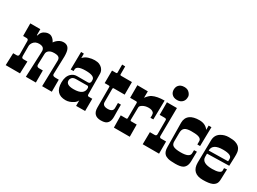

<svg xmlns="http://www.w3.org/2000/svg" viewBox="-39 -1349 2654 1981"><g transform="rotate(30 1288.5 -359.0)"><path d="M100.1 -325.7Q100.1 -350.1 77.1 -350.1H36.1L35.2 -500H154.8V-428.2H161.1Q171.9 -479.5 222.7 -498Q238.3 -503.9 256.8 -503.9Q288.1 -503.9 314 -474.1Q325.2 -461.4 333 -444.8Q353 -476.1 389.6 -494.6Q408.2 -503.9 432.1 -503.9Q497.1 -503.9 507.8 -430.2Q511.2 -407.2 511.2 -379.9L504.9 -168Q504.9 -146 533.7 -144.5Q542 -144 550.8 -144H580.1V0H464.8L472.2 -308.1Q472.2 -336.9 455.3 -347.9Q438.5 -358.9 409.9 -358.9Q381.3 -358.9 366.7 -354.5Q352.1 -350.1 341.8 -342.3Q319.8 -325.7 319.8 -298.8L315.9 -171.9Q315.9 -149.9 334 -145.5Q338.9 -144 342.8 -144H390.1V0H271Q283.2 -278.8 283.2 -290Q283.2 -301.3 283.7 -312.7Q284.2 -324.2 279.3 -335.9Q267.6 -363.8 221.2 -363.8Q175.3 -363.8 152.3 -332Q136.2 -309.1 136.2 -287.1V-171.9Q136.2 -155.3 142.1 -149.7Q147.9 -144 159.2 -144H206.1L201.2 0H30.8L36.1 -145H79.1Q101.1 -145 101.1 -168.9V-181.6L100.1 -297.9Z M882.8 -314.9Q882.8 -363.8 775.4 -363.8Q668 -363.8 668 -314.9V-297.9L633.8 -295.9L636.7 -506.8L669.9 -505.9V-453.1Q693.8 -481 731.2 -492.4Q768.6 -503.9 803 -503.9Q837.4 -503.9 859.6 -493.7Q881.8 -483.4 894.5 -468.8Q918 -441.9 918 -409.2L918.5 -337.4L919.4 -228L919.9 -166Q919.9 -146 936 -146H978L977.1 0L870.1 1V-64.9Q859.9 -41 835.9 -25.4Q790.5 4.9 745.1 4.9Q617.7 4.9 617.7 -133.8Q617.7 -205.1 655.8 -242.2Q684.6 -270 725.1 -270H854Q869.1 -270 874.5 -277.3Q882.8 -287.6 882.8 -297.9ZM760.7 -134.8Q882.8 -134.8 882.8 -216.8Q882.8 -225.1 878.4 -231.9Q874 -238.8 867.7 -238.8L818.4 -238.3L729 -237.8Q687.5 -237.8 674.8 -206.1Q670.9 -196.8 670.9 -187Q670.9 -134.8 760.7 -134.8Z M1068.8 -511.2 1068.4 -559.6V-585Q1068.4 -597.7 1068.8 -606L1105 -605V-511.2Q1105 -504.4 1108.4 -502.2Q1111.8 -500 1121.1 -500H1246.1V-350.1H1115.2Q1105 -350.1 1105 -335V-181.2Q1105 -134.8 1167 -134.8Q1229 -134.8 1229 -181.2V-241.2H1264.2V-159.2L1265.1 -100.1Q1266.6 -22 1214.4 -2.9Q1194.8 3.9 1165 3.9Q1068.8 3.9 1068.8 -94.2V-335Q1068.8 -344.7 1066.2 -347.4Q1063.5 -350.1 1053.2 -350.1H1007.8L1008.8 -500H1053.2Q1064.5 -500 1066.7 -503.2Q1068.8 -506.3 1068.8 -511.2Z M1396 -337.9Q1396 -350.1 1380.9 -350.1H1311V-500L1436 -499L1435.1 -421.9Q1466.3 -463.4 1494.1 -477.1Q1546.9 -502.9 1633.8 -502.9Q1633.8 -501.5 1633.5 -491.2Q1633.3 -481 1633.1 -464.8Q1632.8 -448.7 1632.6 -428.5Q1632.3 -408.2 1631.6 -373.3Q1630.9 -338.4 1629.9 -276.9L1595.7 -275.9Q1595.7 -281.2 1596.2 -286.6L1596.7 -304.2Q1596.7 -326.7 1587.9 -336.9Q1569.3 -356.9 1529.8 -356.9Q1488.8 -356.9 1459 -338.9Q1433.1 -323.2 1433.1 -306.2L1430.7 -158.2Q1430.7 -145 1439.9 -145H1507.8L1508.8 0H1319.8L1317.9 -145H1382.8Q1395 -145 1395 -158.2V-174.3L1396 -322.8Z M1721.2 -145Q1744.1 -145 1744.1 -167V-333Q1744.1 -342.8 1738.8 -346.4Q1733.4 -350.1 1719.2 -350.1H1663.1V-500H1782.2Q1778.8 -194.3 1778.8 -180.7V-162.1Q1778.8 -156.7 1783.2 -150.9Q1787.6 -145 1794.9 -145H1857.9V0H1663.1L1665 -145ZM1658.2 -648.4Q1658.2 -660.6 1661.6 -674.1Q1665 -687.5 1674.3 -699.2Q1696.3 -727.1 1742.2 -727.1Q1781.7 -727.1 1804.2 -701.2Q1824.2 -678.2 1824.2 -657.7Q1824.2 -637.2 1819.8 -623.5Q1815.4 -609.9 1805.7 -598.6Q1783.2 -571.8 1741.2 -571.8Q1699.2 -571.8 1676.8 -596.7Q1658.2 -617.7 1658.2 -648.4Z M1898.4 -105 1895 -390.1Q1895 -449.7 1937.5 -480.5Q1976.1 -507.8 2047.6 -507.8Q2119.1 -507.8 2156.2 -456.1V-506.8H2189.5L2185.1 -279.8H2152.3V-318.8Q2152.3 -362.3 2071.3 -366.2Q2051.8 -367.2 2030.5 -367.2Q2009.3 -367.2 1989 -363.5Q1968.8 -359.9 1956.1 -351.1Q1931.2 -334 1931.2 -290L1930.7 -244.1L1930.2 -188Q1930.2 -153.3 1952.1 -139.6Q1977.1 -123 2043.5 -123Q2148.4 -123 2151.4 -172.9L2152.3 -211.9L2186 -212.9Q2185.5 -194.8 2185.1 -177.7Q2184.1 -144.5 2184.1 -105.7Q2184.1 -66.9 2172.9 -43.7Q2161.6 -20.5 2142.1 -9.3Q2114.3 6.8 2054.2 6.8Q1994.1 6.8 1966.8 -1Q1939.5 -8.8 1924.3 -23.4Q1898.4 -47.9 1898.4 -105Z M2249 -120.1 2253.4 -384.8Q2253.4 -450.2 2304.2 -481.9Q2345.7 -507.8 2397.2 -507.8Q2448.7 -507.8 2474.4 -499.8Q2500 -491.7 2515.6 -479Q2531.2 -466.3 2538.8 -450.4Q2546.4 -434.6 2549.1 -419.2Q2551.8 -403.8 2551.5 -390.4Q2551.3 -377 2551.3 -361.3Q2551.3 -345.7 2547.4 -253.9Q2547.4 -253.9 2286.1 -248V-210Q2286.1 -137.2 2409.2 -137.2Q2460.4 -137.2 2486.8 -147.9Q2513.2 -158.7 2513.2 -175.8V-206.1L2546.4 -210Q2542.5 -137.7 2542.5 -96.2Q2542.5 -54.7 2528.6 -35.4Q2514.6 -16.1 2491.7 -6.3Q2456.5 8.8 2383.3 8.8Q2249 8.8 2249 -120.1ZM2514.6 -292.5 2515.1 -318.8Q2515.1 -366.2 2410.2 -366.2Q2285.2 -366.2 2285.2 -284.2L2514.2 -288.1Q2514.2 -289.1 2514.6 -292.5Z"/></g></svg>

Font: Smokum
Style: Regular
Weight: 400
Designer: Astigmatic (AOETI)
Foundry: Astigmatic (AOETI)
Version: Version 1.001